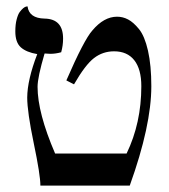

<svg xmlns="http://www.w3.org/2000/svg" viewBox="-20 -579 526 599"><path d="M96.2 -410.2Q62 -416 44.9 -431.4Q27.8 -446.8 27.8 -481Q27.8 -502.9 32 -518.6Q36.1 -534.2 41.5 -541.5Q46.9 -548.8 52.5 -553.5Q58.1 -558.1 62 -558.6L65.9 -559.1Q70.8 -522 119.1 -521Q177.2 -520 176.8 -458Q176.8 -437 170.9 -416Q153.8 -411.1 137.2 -411.1Q134.3 -411.1 128.2 -411.6Q122.1 -412.1 119.1 -412.1Q97.2 -337.9 97.2 -308.1Q97.2 -227.1 151.9 -100.1H375Q420.9 -195.3 420.9 -310.1Q420.9 -363.3 398.9 -391.1Q377 -418.9 335.9 -418.9Q300.8 -418.9 273.4 -397.9Q246.1 -377 210.9 -315.9L187 -328.1Q242.2 -455.1 268.1 -483.9Q304.2 -526.9 345.2 -526.9Q363.3 -526.9 379.6 -518.3Q396 -509.8 413.6 -488.3Q431.2 -466.8 441.7 -420.9Q452.1 -375 452.1 -310.1Q452.1 -187 384.8 0H106Q106 -33.2 85.4 -131.6Q64.9 -230 64.9 -274.9Q65.4 -330.1 96.2 -410.2Z"/></svg>

Font: Linux Libertine Initials
Style: Initials
Weight: 400
Designer: Philipp H. Poll
Foundry: Philipp H. Poll
Version: Version 5.0.6